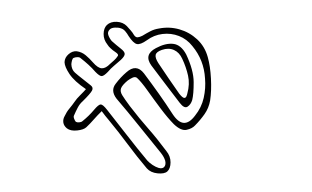

<svg xmlns="http://www.w3.org/2000/svg" viewBox="-43 -513 1087 668"><g transform="rotate(-5 500.0 -179.0)"><path d="M307 -143Q291 -130 277 -116.5Q263 -103 249 -92Q239 -84 216 -83.5Q193 -83 181 -94Q171 -104 170.5 -115.5Q170 -127 177 -137Q185 -151 196 -162Q207 -173 217 -185Q223 -193 237.5 -205Q252 -217 259 -224Q221 -255 206.5 -281.5Q192 -308 193 -324Q195 -340 209.5 -350.5Q224 -361 239 -358Q256 -354 268.5 -341.5Q281 -329 291 -315Q307 -293 320.5 -291.5Q334 -290 350 -304Q358 -310 365.5 -315.5Q373 -321 380 -330Q383 -335 373 -343Q363 -351 357 -358Q354 -361 351.5 -364.5Q349 -368 347 -372Q335 -390 337 -410Q339 -430 351 -440Q365 -451 386.5 -448Q408 -445 420 -430Q426 -422 432 -414Q438 -406 442 -397Q447 -388 454 -388Q461 -388 471 -392Q485 -399 499.5 -405Q514 -411 530 -412Q567 -416 601 -403Q635 -390 659.5 -363Q684 -336 691 -298Q697 -266 695.5 -223Q694 -180 686 -147Q679 -121 662.5 -101.5Q646 -82 626 -65Q615 -55 595.5 -52.5Q576 -50 553 -76Q534 -99 512.5 -133.5Q491 -168 472 -200.5Q453 -233 439 -248Q433 -253 423.5 -249.5Q414 -246 406 -241Q386 -227 381 -216.5Q376 -206 383 -192Q390 -178 406 -152Q436 -105 463 -68.5Q490 -32 519 15Q532 34 530 55.5Q528 77 516 86Q505 94 481.5 89.5Q458 85 446 69Q415 25 387 -20.5Q359 -66 328 -111Q323 -118 318 -125.5Q313 -133 307 -143ZM675 -225Q677 -289 641 -341Q624 -367 597.5 -380Q571 -393 541 -392Q511 -391 485 -375Q461 -361 449 -365Q437 -369 423 -395Q419 -404 413 -412.5Q407 -421 399 -424Q391 -428 378.5 -428.5Q366 -429 360 -424Q350 -416 353 -404.5Q356 -393 363 -383Q377 -368 392 -354Q405 -342 404 -334Q403 -326 389 -315Q377 -306 364 -297Q351 -288 340 -277Q325 -264 317.5 -264.5Q310 -265 297 -281Q287 -295 275 -308Q263 -321 250 -333Q247 -337 239 -337.5Q231 -338 226 -336Q222 -335 219.5 -328Q217 -321 216 -315Q215 -296 226 -284.5Q237 -273 249 -262Q268 -244 277 -235.5Q286 -227 279.5 -217Q273 -207 244 -183Q233 -175 225 -162.5Q217 -150 210 -137Q207 -133 209 -125.5Q211 -118 214 -114Q218 -111 225.5 -111Q233 -111 237 -114Q249 -122 260 -131Q271 -140 281 -150Q298 -167 305.5 -166.5Q313 -166 326 -146Q357 -99 387.5 -51.5Q418 -4 450 42Q457 51 467 59Q477 67 487 71Q500 76 507 69Q514 62 512 48Q509 34 499 19Q465 -31 431 -82Q397 -133 362 -182Q343 -212 364 -234Q383 -255 404 -270Q441 -298 465 -261Q488 -224 510 -186.5Q532 -149 552 -111Q585 -50 629 -99Q654 -125 664.5 -158Q675 -191 675 -225ZM624 -154Q618 -139 606 -132.5Q594 -126 580 -148Q558 -183 536 -217.5Q514 -252 493 -286Q469 -326 514 -345Q549 -360 575.5 -354.5Q602 -349 617 -314Q638 -257 634.5 -215.5Q631 -174 624 -154ZM609 -178Q621 -210 617 -240Q613 -270 602 -300Q594 -323 576 -333Q558 -343 534 -337Q514 -332 511 -321.5Q508 -311 518 -292Q534 -263 549 -236Q564 -209 581 -180Q591 -165 596.5 -164Q602 -163 605 -168.5Q608 -174 609 -178Z"/></g></svg>

Font: Shizuru
Style: Regular
Weight: 400
Version: Version 1.000